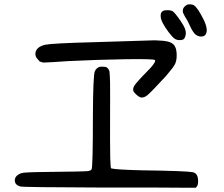

<svg xmlns="http://www.w3.org/2000/svg" viewBox="-20 -752 1040 893"><path d="M699.2 -564.5Q738.3 -563.5 758.8 -559.1Q779.3 -554.7 790 -542Q795.9 -533.2 798.3 -524.9Q800.8 -516.6 801.8 -500Q802.7 -462.9 789.1 -446.3Q788.1 -443.4 782.2 -435.5Q776.4 -427.7 767.6 -417.5Q758.8 -407.2 752 -398.4Q682.6 -323.2 666 -309.6Q649.4 -295.9 633.8 -298.8Q627 -300.8 616.7 -309.6Q606.4 -318.4 601.6 -326.2Q595.7 -336.9 604 -352.1Q612.3 -367.2 678.7 -434.6Q707 -465.8 700.2 -472.7Q695.3 -478.5 564.5 -476.6Q433.6 -474.6 297.9 -467.8Q213.9 -461.9 181.6 -460.9L165 -465.8L155.3 -476.6Q145.5 -486.3 144.5 -500Q144.5 -533.2 190.4 -543.9Q224.6 -550.8 414.1 -555.7Q687.5 -564.5 699.2 -564.5ZM444.3 -441.4Q448.2 -442.4 465.8 -441.4Q483.4 -440.4 489.3 -418.9Q493.2 -374 492.2 -300.8Q491.2 -61.5 492.7 -15.6Q494.1 30.3 497.1 31.2Q519.5 37.1 635.7 40Q845.7 43 876 48.8Q901.4 53.7 901.4 89.8Q901.4 107.4 896.5 114.3L890.6 121.1H835Q786.1 120.1 430.7 120.1Q84 119.1 74.2 115.2Q47.9 107.4 48.8 85.9Q49.8 64.5 78.1 53.7Q88.9 48.8 185.5 47.9Q372.1 45.9 387.7 43.9Q402.3 42 406.2 35.2Q412.1 19.5 412.1 -217.8Q413.1 -401.4 420.9 -419.9Q427.7 -436.5 444.3 -441.4ZM851.6 -730.5Q862.3 -733.4 873 -730.5Q888.7 -730.5 914.1 -685.5Q947.3 -627.9 940.4 -601.6Q935.5 -582 916 -582Q900.4 -582 888.7 -592.3Q877 -602.5 864.3 -629.9Q852.5 -657.2 840.8 -673.8Q830.1 -691.4 830.1 -700.2Q830.1 -712.9 837.9 -720.7Q845.7 -728.5 851.6 -730.5ZM738.3 -701.2Q746.1 -705.1 761.7 -704.6Q777.3 -704.1 785.2 -698.2Q791 -694.3 807.1 -672.9Q823.2 -651.4 833 -633.8Q848.6 -607.4 842.8 -585.9Q839.8 -574.2 834 -569.8Q828.1 -565.4 816.4 -565.4Q801.8 -565.4 792.5 -571.8Q783.2 -578.1 765.6 -600.6Q728.5 -650.4 727.5 -673.8Q726.6 -685.5 729 -691.4Q731.4 -697.3 738.3 -701.2Z"/></svg>

Font: JasonHandwriting4
Style: Regular
Weight: 400
Version: Version 1.01.21